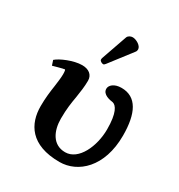

<svg xmlns="http://www.w3.org/2000/svg" viewBox="-165 -795 861 921"><g transform="rotate(30 265.0 -335.0)"><path d="M499 -250C499 -372 463 -445 379 -445C338 -445 317 -424 317 -405C317 -373 360 -366 376 -364C396 -359 418 -329 418 -238C418 -144 372 -42 298 -42C228 -42 200 -105 200 -172C200 -226 206 -263 212 -297C217 -330 222 -361 222 -394C222 -427 197 -445 161 -445C114 -445 49 -417 27 -397L36 -370C36 -370 92 -386 99 -386C101 -386 103 -378 103 -361C103 -340 99 -316 96 -291C91 -258 86 -220 86 -175C86 -78 136 12 298 12C399 12 499 -75 499 -250ZM304 -682C293 -682 280 -676 276 -665L226 -522C225 -519 225 -514 225 -513C225 -506 237 -499 245 -499C249 -499 253 -503 256 -507L350 -629C354 -634 355 -639 355 -644C355 -664 324 -682 304 -682Z"/></g></svg>

Font: Libertinus Serif Semibold
Style: Regular
Weight: 600
Designer: Philipp H. Poll, Khaled Hosny
Foundry: Caleb Maclennan
Version: Version 7.050;RELEASE